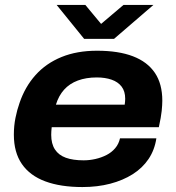

<svg xmlns="http://www.w3.org/2000/svg" viewBox="-20 -744 711 776"><path d="M313 12Q225 12 163 -11Q101 -34 68.5 -81Q36 -128 36 -200Q36 -235 42.5 -267.5Q49 -300 59 -328Q81 -393 123.5 -440.5Q166 -488 228.5 -513.5Q291 -539 372 -539Q459 -539 517.5 -516.5Q576 -494 606 -449.5Q636 -405 636 -337Q636 -320 633.5 -295.5Q631 -271 622 -230H189Q188 -222 187.5 -214Q187 -206 187 -199Q187 -163 202 -140Q217 -117 246 -106.5Q275 -96 318 -96Q342 -96 366 -101.5Q390 -107 410.5 -117.5Q431 -128 445.5 -145Q460 -162 465 -185H612Q605 -138 580.5 -101.5Q556 -65 516.5 -40Q477 -15 425.5 -1.5Q374 12 313 12ZM206 -321H484Q485 -328 485.5 -334Q486 -340 486 -345Q486 -375 471.5 -394Q457 -413 431 -422Q405 -431 371 -431Q328 -431 294.5 -418.5Q261 -406 239 -381.5Q217 -357 206 -321ZM600 -724 441 -587H320L209 -724H325L408 -624H361L479 -724Z"/></svg>

Font: Archivo SemiExpanded
Style: Bold Italic
Weight: 700
Width: 6
Italic angle: -10°
Designer: Hector Gatti
Foundry: Omnibus-Type
Version: Version 2.001